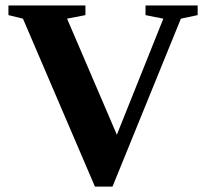

<svg xmlns="http://www.w3.org/2000/svg" viewBox="-20 -675 762 710"><path d="M710.9 -654.8V-619.1L648.9 -606L396 15.1H331.1L64.9 -606L11.2 -619.1V-654.8H295.9V-619.1L228 -606L412.1 -176.8L584 -606L518.1 -619.1V-654.8Z"/></svg>

Font: Liberation Serif
Style: Bold
Weight: 700
Designer: Steve Matteson
Foundry: Ascender Corporation
Version: Version 2.1.5